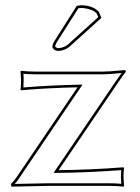

<svg xmlns="http://www.w3.org/2000/svg" viewBox="-20 -698 524 721"><path d="M271 -370.1Q221.2 -369.1 168.2 -366.5Q115.2 -363.8 86.9 -361.3L59.1 -358.9L57.1 -361.8Q59.1 -377.4 59.1 -397Q59.1 -404.3 57.1 -429.2L59.1 -432.1Q82 -429.2 115.2 -429.2H367.2Q387.7 -429.2 434.1 -433.6Q446.3 -435.1 448.2 -435.1Q452.6 -433.1 453.1 -429.2Q444.8 -419.4 422.9 -387.2L200.2 -59.1Q319.8 -60.1 443.8 -69.8L445.8 -66.9Q443.8 -51.3 443.8 -32.2Q443.8 -24.9 445.8 0L443.8 2.9Q420.9 0 388.2 0H162.1L22.9 2.9L21 -6.8Q34.7 -21 42 -32.2ZM268.1 -675.8Q274.4 -677.7 284.2 -678.2Q324.2 -678.2 347.7 -657.2Q349.6 -655.3 351.1 -653.8L360.8 -630.9L241.2 -522.9Q222.2 -507.3 198.2 -506.8Q185.5 -506.8 178.2 -517.6Q177.2 -520 176.8 -521Q177.2 -533.7 185.1 -544.9ZM271 -379.9 290 -380.4 50.3 -26.4Q42.5 -14.6 35.2 -7.3Q136.2 -9.8 162.1 -9.8H388.2Q414.6 -9.8 435.5 -7.8Q434.1 -24.4 434.1 -32.2Q434.1 -43.9 435.1 -59.1Q308.1 -49.8 200.2 -48.8H181.2L414.6 -392.6Q430.2 -415.5 436.5 -423.8Q388.2 -418.9 367.2 -418.9H115.2Q88.9 -418.9 67.9 -420.9Q69.3 -404.3 68.8 -397Q68.8 -385.3 67.9 -369.6Q171.4 -377.9 271 -379.9ZM274.4 -667 193.4 -539.6Q188 -530.8 187 -522.5Q191.9 -518.6 198.2 -517.1Q218.8 -518.1 234.4 -530.3L349.1 -633.8L342.3 -648.4Q328.1 -663.1 294.9 -667.5Q289.1 -668 284.2 -668Q279.3 -667.5 274.4 -667Z"/></svg>

Font: Linux Biolinum Outline O
Style: Bold
Weight: 700
Designer: Philipp H. Poll
Foundry: Philipp H. Poll
Version: Version 0.9.2